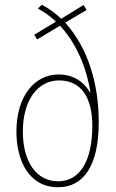

<svg xmlns="http://www.w3.org/2000/svg" viewBox="-20 -777 486 807"><path d="M156 -757 139 -741C165 -727 193 -708 215 -686L124 -631L136 -611L232 -669C301 -596 344 -491 360 -390H357C338 -424 297 -464 226 -464C126 -464 49 -374 49 -224C49 -100 103 10 224 10C333 10 395 -83 395 -263C395 -424 351 -574 254 -682L344 -735L331 -756L237 -698C215 -720 188 -740 156 -757ZM228 -439C325 -439 368 -362 368 -248C368 -104 318 -15 224 -15C131 -15 76 -100 76 -224C76 -355 138 -439 228 -439Z"/></svg>

Font: Noto Sans Gujarati Condensed Thin
Style: Regular
Weight: 100
Width: 3
Designer: Jelle Bosma - Monotype Design Team, Universal Thirst
Foundry: Monotype Imaging Inc.
Version: Version 2.106